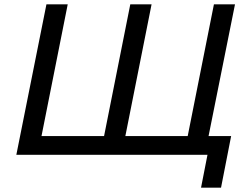

<svg xmlns="http://www.w3.org/2000/svg" viewBox="-20 -720 1157 893"><path d="M1073 -700H975L853 -87H563L685 -700H586L464 -87H173L295 -700H196L56 0H945L915 153H1008L1055 -87H950Z"/></svg>

Font: AWKNG-Font Medium
Style: Italic
Weight: 500
Italic angle: -11.3°
Designer: Awakening Church
Foundry: Awakening Church
Version: Version 1.700;PS 001.700;hotconv 1.0.88;makeotf.lib2.5.64775